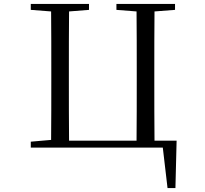

<svg xmlns="http://www.w3.org/2000/svg" viewBox="-20 -748 1040 973"><path d="M136 0H805L829 205H869L875 -35H763C762 -135 762 -236 762 -337V-391C762 -493 762 -591 763 -690L867 -698V-728H570V-698L672 -690C673 -592 673 -491 673 -391V-337C673 -235 673 -135 672 -35H330C329 -135 329 -235 329 -337V-391C329 -492 329 -591 330 -690L431 -698V-728H136V-698L239 -690C240 -592 240 -492 240 -391V-337C240 -237 240 -137 239 -39L136 -30Z"/></svg>

Font: Harano Aji Mincho
Style: Regular
Weight: 400
Foundry: Masamichi Hosoda
Version: HaranoAjiMincho-Regular version 20230610;ttx 4.39.4